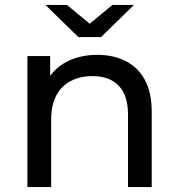

<svg xmlns="http://www.w3.org/2000/svg" viewBox="-20 -757 721 777"><path d="M91 0V-530H183V-387L168 -425Q194 -477 248 -506Q302 -535 374 -535Q439 -535 488.5 -510Q538 -485 566 -434Q594 -383 594 -305V0H498V-294Q498 -371 460.5 -410Q423 -449 355 -449Q304 -449 266 -429Q228 -409 207.5 -370Q187 -331 187 -273V0ZM297 -607 164 -737H251L383 -628H303L435 -737H522L389 -607Z"/></svg>

Font: Montserrat Thin Medium
Style: Regular
Weight: 500
Version: Version 9.000